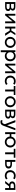

<svg xmlns="http://www.w3.org/2000/svg" viewBox="4182 -4727 770 9174"><g transform="rotate(90 4567.0 -140.0)"><path d="M79.5 0V-490H304.5Q386.5 -490 436.8 -458Q487 -426 487 -363Q487 -329 467.8 -303Q448.5 -277 415.5 -262Q460.5 -247 484.2 -216Q508 -185 508 -143Q508 -76.5 456.5 -38.2Q405 0 316 0ZM292 -418.5H169V-284.5H292Q343 -284.5 371 -300Q399 -315.5 399 -351.5Q399 -387 371 -402.8Q343 -418.5 292 -418.5ZM169 -71.5H303.5Q357.5 -71.5 387.2 -89.5Q417 -107.5 417 -143.5Q417 -179.5 387.5 -197.2Q358 -215 303.5 -215H169Z M639 0V-490H728.5V-138L1013.5 -490H1092.5V0H1003V-356L715.5 0Z M1251.5 0V-490H1343.5V-297H1437.5L1563 -490H1662L1514 -266L1691 0H1580L1441.5 -219H1343.5V0Z M2004 15Q1928 15 1868.5 -20.5Q1809 -56 1775 -115Q1741 -174 1741 -245Q1741 -315 1775 -374.2Q1809 -433.5 1868.5 -469.2Q1928 -505 2004 -505Q2080.5 -505 2139.8 -469.5Q2199 -434 2233.2 -375Q2267.5 -316 2267.5 -245Q2267.5 -175 2233.5 -115.8Q2199.5 -56.5 2140 -20.8Q2080.5 15 2004 15ZM2004 -68Q2078 -68 2126 -115.8Q2174 -163.5 2174 -245Q2174 -326.5 2126.2 -374.2Q2078.5 -422 2004 -422Q1930 -422 1882.2 -374.2Q1834.5 -326.5 1834.5 -245Q1834.5 -163.5 1882.2 -115.8Q1930 -68 2004 -68Z M2383 210V-490H2467.5V-416.5Q2498 -455 2544.2 -480Q2590.5 -505 2661 -505Q2734 -505 2789.5 -470.5Q2845 -436 2876.2 -377.2Q2907.5 -318.5 2907.5 -245Q2907.5 -173.5 2876.2 -114.2Q2845 -55 2789.2 -20Q2733.5 15 2660 15Q2597.5 15 2551.5 -8Q2505.5 -31 2474.5 -69.5V210ZM2644.5 -68Q2718.5 -68 2766.2 -115.8Q2814 -163.5 2814 -245Q2814 -326.5 2766.2 -374.2Q2718.5 -422 2644.5 -422Q2570.5 -422 2522.5 -374.2Q2474.5 -326.5 2474.5 -245Q2474.5 -163.5 2522.2 -115.8Q2570 -68 2644.5 -68Z M3023 0V-490H3112.5V-138L3397.5 -490H3476.5V0H3387V-356L3099.5 0Z M3857.5 15Q3780 15 3720 -18.8Q3660 -52.5 3626 -111.5Q3592 -170.5 3592 -245Q3592 -320.5 3627.2 -379.2Q3662.5 -438 3724.2 -471.5Q3786 -505 3865 -505Q3959.5 -505 4028.5 -454L3981.5 -383Q3936 -422 3865.5 -422Q3782.5 -422 3734.2 -375.5Q3686 -329 3686 -246Q3686 -162.5 3734 -115.2Q3782 -68 3865 -68Q3903 -68 3936 -81.8Q3969 -95.5 3990 -117.5L4037.5 -47.5Q3999 -18 3953 -1.5Q3907 15 3857.5 15Z M4257.5 0V-412H4089.5V-490H4518V-412H4349.5V0Z M4842 15Q4766 15 4706.5 -20.5Q4647 -56 4613 -115Q4579 -174 4579 -245Q4579 -315 4613 -374.2Q4647 -433.5 4706.5 -469.2Q4766 -505 4842 -505Q4918.5 -505 4977.8 -469.5Q5037 -434 5071.2 -375Q5105.5 -316 5105.5 -245Q5105.5 -175 5071.5 -115.8Q5037.5 -56.5 4978 -20.8Q4918.5 15 4842 15ZM4842 -68Q4916 -68 4964 -115.8Q5012 -163.5 5012 -245Q5012 -326.5 4964.2 -374.2Q4916.5 -422 4842 -422Q4768 -422 4720.2 -374.2Q4672.5 -326.5 4672.5 -245Q4672.5 -163.5 4720.2 -115.8Q4768 -68 4842 -68Z M5221 0V-490H5446Q5528 -490 5578.2 -458Q5628.5 -426 5628.5 -363Q5628.5 -329 5609.2 -303Q5590 -277 5557 -262Q5602 -247 5625.8 -216Q5649.5 -185 5649.5 -143Q5649.5 -76.5 5598 -38.2Q5546.5 0 5457.5 0ZM5433.5 -418.5H5310.5V-284.5H5433.5Q5484.5 -284.5 5512.5 -300Q5540.5 -315.5 5540.5 -351.5Q5540.5 -387 5512.5 -402.8Q5484.5 -418.5 5433.5 -418.5ZM5310.5 -71.5H5445Q5499 -71.5 5528.8 -89.5Q5558.5 -107.5 5558.5 -143.5Q5558.5 -179.5 5529 -197.2Q5499.5 -215 5445 -215H5310.5Z M5811.5 224.5Q5787.5 224.5 5763.8 219Q5740 213.5 5716.5 198.5L5738 119Q5753.5 129.5 5771.2 134.2Q5789 139 5803.5 139Q5840.5 139 5861 121.2Q5881.5 103.5 5894 66L5913.5 10L5719.5 -490H5820.5L5965.5 -95L6107 -490H6204.5L5990 78Q5968 136 5941.2 167.8Q5914.5 199.5 5882.5 212Q5850.5 224.5 5811.5 224.5Z M6296 0V-490H6388L6387 -297H6507Q6518.5 -355 6554.5 -402.2Q6590.5 -449.5 6644.5 -477.2Q6698.5 -505 6765 -505Q6841.5 -505 6900.8 -469.5Q6960 -434 6994.2 -375Q7028.5 -316 7028.5 -245Q7028.5 -175 6994.2 -115.8Q6960 -56.5 6900.8 -20.8Q6841.5 15 6765 15Q6694 15 6637 -16.5Q6580 -48 6544.8 -101Q6509.5 -154 6503 -219H6387L6388 0ZM6765 -68Q6839 -68 6887 -115.8Q6935 -163.5 6935 -245Q6935 -326.5 6887.2 -374.2Q6839.5 -422 6765 -422Q6691 -422 6643.2 -374.2Q6595.5 -326.5 6595.5 -245Q6595.5 -163.5 6643.2 -115.8Q6691 -68 6765 -68Z M7257.5 0V-412H7089.5V-490H7518V-412H7349.5V0Z M7622.5 0V-490H7714.5V-326H7833Q7925.5 -326 7979 -283.5Q8032.5 -241 8032.5 -162.5Q8032.5 -85.5 7975.5 -42.8Q7918.5 0 7825.5 0ZM7714.5 -73H7817.5Q7936.5 -73 7936.5 -162.5Q7936.5 -253.5 7826.5 -253.5H7714.5Z M8375 15Q8297.5 15 8237.5 -18.8Q8177.5 -52.5 8143.5 -111.5Q8109.5 -170.5 8109.5 -245Q8109.5 -320.5 8144.8 -379.2Q8180 -438 8241.8 -471.5Q8303.5 -505 8382.5 -505Q8477 -505 8546 -454L8499 -383Q8453.5 -422 8383 -422Q8300 -422 8251.8 -375.5Q8203.5 -329 8203.5 -246Q8203.5 -162.5 8251.5 -115.2Q8299.5 -68 8382.5 -68Q8420.5 -68 8453.5 -81.8Q8486.5 -95.5 8507.5 -117.5L8555 -47.5Q8516.5 -18 8470.5 -1.5Q8424.5 15 8375 15Z M8628.5 0 8779 -191.5Q8714.5 -203.5 8681.8 -241.5Q8649 -279.5 8649 -336Q8649 -409 8704.8 -449.5Q8760.5 -490 8852 -490H9054V0H8964.5V-186.5H8881.5L8736 0ZM8851 -257H8964.5V-417H8860Q8742.5 -417 8742.5 -338Q8742.5 -257 8851 -257Z"/></g></svg>

Font: Geologica Light
Style: Regular
Weight: 300
Designer: Sindre Bremnes, Frode Helland
Foundry: Monokrom Skriftforlag AS
Version: Version 1.010; ttfautohint (v1.8.4.7-5d5b);gftools[0.9.28]